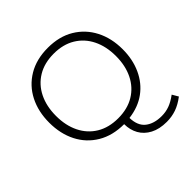

<svg xmlns="http://www.w3.org/2000/svg" viewBox="-222 -855 1223 1223"><g transform="rotate(-45 390.0 -243.0)"><path d="M593 192Q527 192 481.5 168Q436 144 413 103Q390 62 390 10Q287 10 212.5 -34.5Q138 -79 98.5 -156.5Q59 -234 59 -334Q59 -434 98.5 -511.5Q138 -589 212.5 -633.5Q287 -678 390 -678Q493 -678 567 -633.5Q641 -589 681 -511.5Q721 -434 721 -334Q721 -243 687.5 -169.5Q654 -96 592 -50.5Q530 -5 442 6Q444 78 485.5 110.5Q527 143 596 143Q633 143 666 131Q699 119 737 91L761 132Q719 164 678.5 178Q638 192 593 192ZM390 -43Q474 -43 534.5 -79.5Q595 -116 627.5 -181.5Q660 -247 660 -334Q660 -421 627.5 -486.5Q595 -552 534.5 -588.5Q474 -625 390 -625Q306 -625 245.5 -588.5Q185 -552 152.5 -486.5Q120 -421 120 -334Q120 -247 152.5 -181.5Q185 -116 245.5 -79.5Q306 -43 390 -43Z"/></g></svg>

Font: Gantari Light
Style: Regular
Weight: 300
Designer: Anugrah Pasau
Foundry: Lafontype
Version: Version 1.000; ttfautohint (v1.8.3)